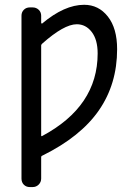

<svg xmlns="http://www.w3.org/2000/svg" viewBox="-20 -550 540 790"><path d="M149.4 -363.3V6.8Q149.4 11.7 153.3 9.8Q381.8 -112.3 381.8 -330.1Q381.8 -386.7 357.4 -418.5Q333 -450.2 295.9 -450.2Q243.2 -450.2 153.3 -370.1Q149.4 -366.2 149.4 -363.3ZM102.5 219.7Q87.9 219.7 78.1 210Q68.4 200.2 68.4 184.6V-485.4Q68.4 -500 78.1 -509.8Q87.9 -519.5 102.5 -519.5H114.3Q128.9 -519.5 139.2 -509.8Q149.4 -500 149.4 -485.4V-456.1Q149.4 -455.1 150.9 -453.6Q152.3 -452.1 153.3 -453.1Q245.1 -530.3 326.2 -530.3Q385.7 -530.3 423.8 -481.9Q461.9 -433.6 461.9 -347.7Q461.9 -204.1 386.7 -95.7Q311.5 12.7 155.3 89.8Q149.4 91.8 149.4 96.7V184.6Q149.4 199.2 139.2 209.5Q128.9 219.7 114.3 219.7Z"/></svg>

Font: Rounded-L Mgen+ 2m regular
Style: Regular
Weight: 400
Designer: [Source Han Sans]
Ryoko NISHIZUKA  (kana & ideographs); Paul D. Hunt (Latin, Greek & Cyrillic); Wenlong ZHANG  (bopomofo
Version: Version 1.059.20150602